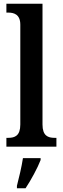

<svg xmlns="http://www.w3.org/2000/svg" viewBox="-20 -780 334 1021"><path d="M14 0H280V-47H270C235 -47 206 -58 206 -118V-760H14V-713H24C52 -713 88 -705 88 -649V-118C88 -58 59 -47 24 -47H14ZM70 221H116C144 179 180 113 196 71V61H102C95 108 81 165 70 208Z"/></svg>

Font: Noto Serif Condensed Semi
Style: Regular
Weight: 600
Width: 3
Designer: Monotype Design Team
Foundry: Monotype Imaging Inc.
Version: Version 1.002